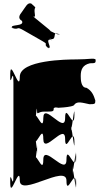

<svg xmlns="http://www.w3.org/2000/svg" viewBox="-20 -1179 620 1144"><path d="M110 -1107C99 -1093 82 -1071 111 -1054C127 -1020 39 -1035 52 -1015C81 -998 23 -1029 52 -1012C98 -998 73 -1026 121 -998C150 -981 204 -951 233 -934C275 -910 234 -922 265 -894C294 -877 239 -911 268 -894C295 -888 244 -948 282 -943C311 -926 255 -963 284 -946C322 -942 289 -994 328 -976C358 -962 299 -995 328 -978C345 -960 261 -1003 278 -996C307 -979 153 -1097 182 -1080C196 -1075 182 -1103 187 -1127C194 -1136 190 -1136 166 -1158C143 -1166 132 -1136 110 -1107ZM436 -825C379 -825 98 -822 98 -722C98 -620 42 -834 42 -742C42 -642 40 -840 40 -740C40 -630 60 -802 60 -684V-141C60 -23 40 -195 40 -85C40 15 42 -184 42 -84C42 8 98 -205 98 -103C98 -3 376 -203 376 -103C376 -1 432 -193 432 -84C432 16 434 -185 434 -85C434 5 414 -223 414 -141V-190C414 -108 434 -335 434 -245C434 -145 432 -346 432 -246C432 -137 376 -329 376 -227C376 -127 238 -327 238 -227C238 -125 182 -319 182 -209C182 -109 184 -308 184 -208C184 -116 201 -346 201 -264V-314C201 -232 184 -463 184 -371C184 -271 182 -470 182 -370C182 -260 238 -454 238 -352C238 -252 368 -452 368 -352C368 -250 423 -441 423 -332C423 -232 424 -434 424 -334C424 -244 405 -471 405 -389V-438C405 -356 424 -583 424 -493C424 -393 423 -595 423 -495C423 -386 368 -577 368 -475C368 -375 238 -575 238 -475C238 -373 182 -567 182 -457C182 -357 184 -556 184 -456C184 -364 201 -595 201 -513C202 -493 208 -514 242 -514C299 -514 300 -514 300 -534C309 -544 337 -536 321 -536C287 -536 424 -537 424 -557C442 -577 470 -567 513 -558C546 -558 548 -560 548 -580C539 -610 528 -638 495 -656C462 -656 461 -706 461 -726C461 -764 472 -792 516 -802C550 -802 550 -804 550 -824C540 -835 511 -825 436 -825Z"/></svg>

Font: Hussar Przerywany
Style: Regular
Weight: 400
Foundry: Cannot Into Space Fonts
Version: Version 0.982